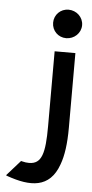

<svg xmlns="http://www.w3.org/2000/svg" viewBox="-140 -653 366 765"><g transform="rotate(5 43.0 -270.0)"><path d="M-88 58 -81 61C10 93 90 95 125 -5C138 -40 145 -88 145 -152V-451H62V-152C62 -43 50 1 -1 1C-9 1 -19 0 -30 -3L-33 -4ZM46 -564C46 -532 71 -507 103 -507C135 -507 162 -532 162 -564C162 -596 135 -621 103 -621C71 -621 46 -596 46 -564Z"/></g></svg>

Font: Charger Sport
Style: SeBdNrw
Weight: 600
Designer: Jasper
Foundry: Cannot Into Space Fonts
Version: Version 1.1